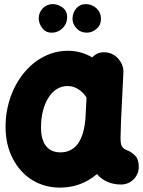

<svg xmlns="http://www.w3.org/2000/svg" viewBox="-20 -813 679 910"><path d="M553.7 61.5C576.7 61.5 596.7 53.2 613.3 37.1C629.4 20.5 637.7 1 637.7 -22C637.7 -46.4 631.8 -64.5 619.6 -76.2C607.4 -87.9 594.7 -96.2 581.5 -101.1C557.6 -110.4 553.2 -125.5 551.8 -143.6C551.3 -147.9 551.3 -153.3 551.3 -159.7C551.3 -163.1 551.3 -168.5 551.8 -176.8C551.8 -190.9 553.2 -225.1 553.7 -241.7L564.9 -470.2V-475.1C564.9 -495.1 557.6 -514.6 542.5 -532.7C527.3 -550.8 508.3 -561 485.4 -564.5C481 -564.9 476.6 -565.4 472.2 -565.4C450.7 -565.4 432.1 -557.1 417 -541C381.3 -562 342.8 -572.3 301.3 -572.3C136.7 -572.3 6.3 -408.2 6.3 -211.9C6.3 -155.8 17.6 -106 40 -62.5C84.5 24.9 165 76.2 264.2 76.2C330.6 76.2 389.2 54.7 439.5 12.2C468.3 44.9 506.3 61.5 553.7 61.5ZM298.3 -731.9C298.3 -751 291 -766.1 276.9 -777.3C262.2 -788.1 246.6 -793.5 230.5 -793.5C211.9 -793.5 196.3 -787.1 183.1 -773.9C169.9 -760.7 163.6 -744.6 163.6 -726.1C163.6 -710.4 168.9 -695.3 179.7 -680.7C190.4 -665.5 205.6 -658.2 224.6 -658.2C245.1 -658.2 262.7 -665.5 276.9 -679.7C291 -693.8 298.3 -711.4 298.3 -731.9ZM458.5 -724.1C458.5 -743.2 451.7 -759.8 437.5 -773.4C423.3 -786.6 406.2 -793.5 386.2 -793.5C368.2 -793.5 353 -786.6 341.3 -772.9C329.6 -758.8 323.7 -742.7 323.7 -723.6C323.7 -707.5 330.1 -692.4 342.8 -678.7C355.5 -665 371.6 -658.2 391.1 -658.2C408.2 -658.2 423.3 -664.1 437.5 -676.3C451.7 -688.5 458.5 -704.1 458.5 -724.1ZM266.6 -90.8C207.5 -90.8 174.3 -130.9 174.3 -209.5C174.3 -319.8 224.6 -405.3 299.3 -405.3C335 -405.3 365.2 -387.2 390.1 -351.1L385.7 -265.1V-263.7C379.4 -142.1 333.5 -90.8 266.6 -90.8Z"/></svg>

Font: Mikhak Black
Style: Regular
Weight: 900
Designer: Amin Abedi
Version: Version 3.2